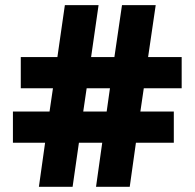

<svg xmlns="http://www.w3.org/2000/svg" viewBox="-20 -720 750 740"><path d="M29.8 -169.9V-290H170.9L184.1 -379.9H60.1V-500H201.2L230 -700.2H359.9L331.1 -500H420.9L450.2 -700.2H580.1L550.8 -500H680.2V-379.9H534.2L521 -290H649.9V-169.9H503.9L480 0H350.1L374 -169.9H284.2L259.8 0H129.9L153.8 -169.9ZM391.1 -290 403.8 -379.9H314L300.8 -290Z"/></svg>

Font: Fivo Sans Heavy
Style: Regular
Weight: 900
Designer: Alexander Slobzheninov
Foundry: Alexander Slobzheninov
Version: 1.0